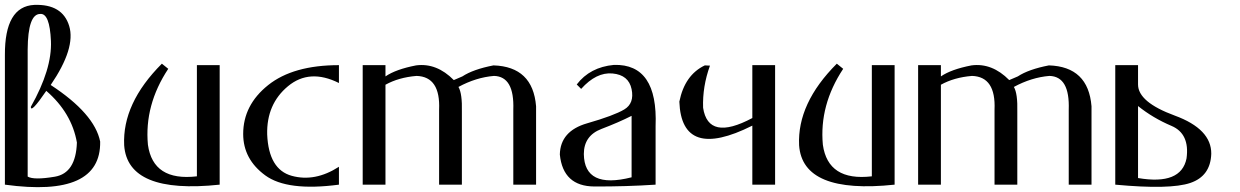

<svg xmlns="http://www.w3.org/2000/svg" viewBox="-20 -754 5063 784"><path d="M0 0V-529C-0.7 -661.7 39.3 -730 120 -734C196.7 -736.7 244.2 -708 262.5 -648C280.8 -588 255.7 -507.7 187 -407C306.3 -329 373.7 -252 389 -176C391.7 -22.7 262 36 0 0ZM93 -552V-33C109.7 -23 146.7 -22.8 204 -32.5C261.3 -42.2 291.3 -88.7 294 -172C280 -252.7 238.3 -323 169 -383C126.3 -320.3 105.3 -298.7 106 -318C164 -420.7 191.3 -510.2 188 -586.5C184.7 -662.8 170 -699.7 144 -697C110.7 -697 93.7 -648.7 93 -552Z M487 -161C481.7 -275 533 -386 641 -494L667 -473C601.7 -374.3 574 -271 584 -163C598 -63 664.7 -20 784 -34V-488H877V0C626.3 26.7 496.3 -27 487 -161Z M973 -207C973 -285.7 1007 -352.2 1075 -406.5C1143 -460.8 1239.3 -488 1364 -488V-415C1284 -455 1214.7 -450.7 1156 -402C1097.3 -353.3 1069 -287.7 1071 -205C1075 -109.7 1108.5 -53.3 1171.5 -36C1234.5 -18.7 1298.7 -31 1364 -73V0C1223.3 18.7 1123 6 1063 -38C1003 -82 973 -138.3 973 -207Z M1868 -442C1897.3 -461.3 1939.7 -476.3 1995 -487C2102.3 -483.7 2160.3 -428 2169 -320V0H2076V-306C2079.3 -396.7 2053 -442.7 1997 -444C1948.3 -440 1900 -425 1852 -399C1862.7 -381 1867.3 -347 1866 -297V0H1773V-306C1777 -396 1746.3 -442 1681 -444C1632.3 -440 1590 -428 1554 -408V0H1461V-488H1554V-442C1582 -461.3 1623.7 -476.3 1679 -487C1735 -494.3 1786.3 -474.3 1833 -427Z M2335 -409C2371 -456.3 2421.7 -483 2487 -489C2607 -492.3 2663.7 -409 2657 -239V0C2576.3 5.3 2493.2 7.8 2407.5 7.5C2321.8 7.2 2274.7 -36.3 2266 -123C2267.3 -187 2304.5 -229.5 2377.5 -250.5C2450.5 -271.5 2501 -290.3 2529 -307C2557 -323.7 2567 -351.3 2559 -390C2551 -428.7 2525 -450 2481 -454C2437 -458 2394.3 -437 2353 -391ZM2559 -30V-281C2525 -263.7 2484 -245.8 2436 -227.5C2388 -209.2 2364 -175 2364 -125C2365.3 -29 2430.3 2.7 2559 -30Z M3052 -241C2859.3 -144.3 2760 -177 2754 -339C2768.7 -411.7 2803.3 -461 2858 -487L2879 -486C2858.3 -428.7 2849 -371.3 2851 -314C2865 -222 2932 -208 3052 -272V-488H3145V0H3052Z M3243 -161C3237.7 -275 3289 -386 3397 -494L3423 -473C3357.7 -374.3 3330 -271 3340 -163C3354 -63 3420.7 -20 3540 -34V-488H3633V0C3382.3 26.7 3252.3 -27 3243 -161Z M4136 -442C4165.3 -461.3 4207.7 -476.3 4263 -487C4370.3 -483.7 4428.3 -428 4437 -320V0H4344V-306C4347.3 -396.7 4321 -442.7 4265 -444C4216.3 -440 4168 -425 4120 -399C4130.7 -381 4135.3 -347 4134 -297V0H4041V-306C4045 -396 4014.3 -442 3949 -444C3900.3 -440 3858 -428 3822 -408V0H3729V-488H3822V-442C3850 -461.3 3891.7 -476.3 3947 -487C4003 -494.3 4054.3 -474.3 4101 -427Z M4534 -488H4627V-409C4627 -361 4677 -318.7 4777 -282C4877 -245.3 4926.7 -193.3 4926 -126C4924 -65.3 4895.5 -25.7 4840.5 -7C4785.5 11.7 4683.3 14 4534 0ZM4825 -107C4834.3 -174.3 4813.8 -218.7 4763.5 -240C4713.2 -261.3 4667.7 -288.3 4627 -321V-27C4744.3 -7 4810.3 -33.7 4825 -107Z"/></svg>

Font: Neocyr
Style: Regular
Weight: 400
Designer: Viktar Palstsiuk <vipals@gmail.com>
Version: 1.00